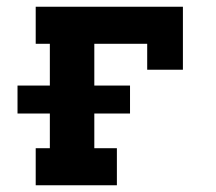

<svg xmlns="http://www.w3.org/2000/svg" viewBox="-20 -550 640 570"><path d="M86 0V-110H128V-213H32V-296H128V-420H86V-530H523V-343H417V-420H260V-296H366V-213H260V-110H327V0Z"/></svg>

Font: Iosevka Curly Slab XBdEx
Style: Regular
Weight: 800
Width: 7
Monospace: yes
Designer: Belleve Invis
Foundry: Belleve Invis
Version: Version 11.0.0; ttfautohint (v1.8.3)